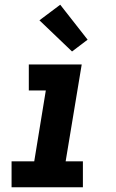

<svg xmlns="http://www.w3.org/2000/svg" viewBox="-20 -793 490 813"><path d="M29 0V-110H125L174 -410H102V-520H326L258 -110H331V0ZM285 -575 147 -707 235 -773 351 -625Z"/></svg>

Font: Iosevka Etoile XBdObl
Style: Regular
Weight: 800
Italic angle: -9°
Designer: Belleve Invis
Foundry: Belleve Invis
Version: Version 15.5.2; ttfautohint (v1.8.4)